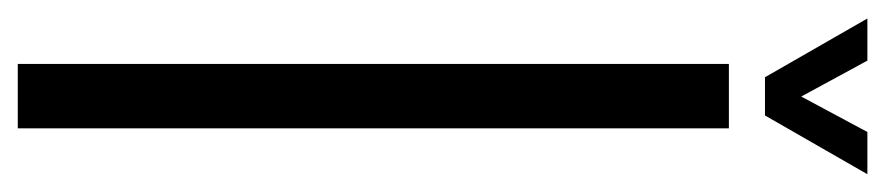

<svg xmlns="http://www.w3.org/2000/svg" viewBox="-410 -586 996 216"><g transform="rotate(90 88.0 -478.0)"><path d="M51.9 0V-800H124.4V0ZM66.9 -840.6 0.8 -955.8H48.2L88.6 -881.4L128.5 -955.8H176L109.9 -840.6Z"/></g></svg>

Font: Big Shoulders Stencil Display SC Thin
Style: Regular
Weight: 100
Designer: Patric King
Foundry: XO Type Co
Version: Version 2.001